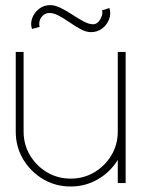

<svg xmlns="http://www.w3.org/2000/svg" viewBox="-20 -698 539 732"><path d="M40 -196.5V-500H70V-196.5Q70 -147 94.2 -106.2Q118.5 -65.5 159.2 -41.2Q200 -17 249.5 -17Q299 -17 339.8 -41.2Q380.5 -65.5 404.8 -106.2Q429 -147 429 -196.5V-500H459V0H429V-88.5Q401.5 -43 354 -15Q306.5 13 249.5 13Q191.5 13 144 -15.2Q96.5 -43.5 68.2 -91Q40 -138.5 40 -196.5ZM327 -575.5Q308.5 -575.5 288 -586.5Q267.5 -597.5 246.5 -612Q225.5 -626.5 205.5 -637.5Q185.5 -648.5 168 -648.5Q150 -648.5 138 -632.5Q126 -616.5 131 -595.5L102 -587.5Q95 -608 102.8 -629Q110.5 -650 128.8 -664.2Q147 -678.5 171 -678.5Q190 -678.5 212 -667.5Q234 -656.5 256 -642Q278 -627.5 298.5 -616.5Q319 -605.5 335 -605.5Q347 -605.5 355.8 -615.5Q364.5 -625.5 368.2 -638Q372 -650.5 369 -658.5L397 -667.5Q404 -646 396 -624.8Q388 -603.5 369.8 -589.5Q351.5 -575.5 327 -575.5Z"/></svg>

Font: Urbanist Thin
Style: Regular
Weight: 100
Designer: Corey Hu
Foundry: Corey Hu
Version: Version 1.330; ttfautohint (v1.8.4.7-5d5b)